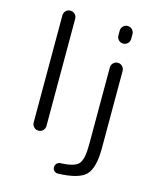

<svg xmlns="http://www.w3.org/2000/svg" viewBox="-139 -844 945 1159"><g transform="rotate(15 334.0 -265.0)"><path d="M473 -710Q473 -726 484.5 -738Q496 -750 513 -750Q530 -750 541.5 -738Q553 -726 553 -710V-680Q553 -664 541.5 -652Q530 -640 513 -640Q496 -640 484.5 -652Q473 -664 473 -680ZM335 220Q322 220 312.5 211Q303 202 303 188Q303 175 312 165.5Q321 156 335 155Q422 152 447.5 123Q473 94 473 3V-480Q473 -496 484.5 -508Q496 -520 513 -520Q530 -520 541.5 -508Q553 -496 553 -480V3Q553 127 509.5 171.5Q466 216 335 220ZM115 -40V-710Q115 -726 126.5 -738Q138 -750 155 -750Q172 -750 183.5 -738Q195 -726 195 -710V-40Q195 -24 183.5 -12Q172 0 155 0Q138 0 126.5 -12Q115 -24 115 -40Z"/></g></svg>

Font: Rounded Mplus 1c
Style: Regular
Weight: 400
Version: Version 1.059.20150529